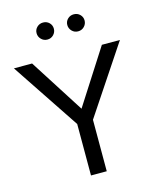

<svg xmlns="http://www.w3.org/2000/svg" viewBox="-129 -973 863 1061"><g transform="rotate(-15 303.0 -442.5)"><path d="M502.7 -681.9 302.7 -369.9 103.5 -681.9H-0.5L257.8 -294.4V0H347.9V-294.4L606 -681.9ZM170.7 -836.9Q170.7 -816.9 185.1 -802.2Q199.5 -787.6 220.2 -787.6Q241.2 -787.6 255.4 -802.2Q269.5 -816.9 269.5 -836.9Q269.5 -856.9 255.4 -871Q241.2 -885 220.2 -885Q199.5 -885 185.1 -871Q170.7 -856.9 170.7 -836.9ZM346.4 -836.9Q346.4 -816.9 360.7 -802.2Q375 -787.6 395.8 -787.6Q416.7 -787.6 431 -802.2Q445.3 -816.9 445.3 -836.9Q445.3 -856.9 431 -871Q416.7 -885 395.8 -885Q375 -885 360.7 -871Q346.4 -856.9 346.4 -836.9Z"/></g></svg>

Font: Estedad-FD-VF Thin
Style: Regular
Weight: 100
Designer: Amin Abedi
Version: Version 5.0